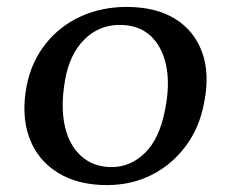

<svg xmlns="http://www.w3.org/2000/svg" viewBox="-20 -526 659 555"><path d="M289 9Q204 9 146 -27.5Q88 -64 64.5 -128.5Q41 -193 57 -278Q71 -348 112 -399.5Q153 -451 213.5 -478.5Q274 -506 346 -506Q430 -506 485.5 -472Q541 -438 564 -375.5Q587 -313 570 -229Q557 -158 517.5 -104.5Q478 -51 419.5 -21Q361 9 289 9ZM303 -43Q357 -43 399 -84Q441 -125 457 -208Q472 -283 460 -338Q448 -393 414 -423.5Q380 -454 326 -454Q266 -454 223.5 -411.5Q181 -369 168 -294Q155 -220 167 -163.5Q179 -107 214.5 -75Q250 -43 303 -43Z"/></svg>

Font: Vollkorn Medium
Style: Italic
Weight: 500
Italic angle: -11°
Designer: Friedrich Althausen
Foundry: Friedrich Althausen
Version: Version 5.000